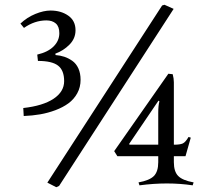

<svg xmlns="http://www.w3.org/2000/svg" viewBox="-20 -763 881 798"><path d="M653.8 -740.2 663.6 -743.2 701.7 -726.1 225.6 9.8 213.9 15.1 176.8 -3.9ZM210 -540 210.9 -534.2Q230.5 -532.7 247.3 -527.1Q264.2 -521.5 280.3 -510.3Q296.4 -499 305.7 -478.8Q314.9 -458.5 314.9 -431.2Q314.9 -400.4 301 -375.2Q287.1 -350.1 264.4 -333.5Q241.7 -316.9 210.7 -305.2Q179.7 -293.5 147 -287.8Q114.3 -282.2 78.6 -280.8L76.7 -314Q158.7 -323.2 202.6 -352.5Q246.6 -381.8 246.6 -425.8Q246.6 -470.7 221.4 -490.2Q196.3 -509.8 137.7 -509.8L134.8 -536.1Q179.2 -546.4 202.9 -570.1Q226.6 -593.8 226.6 -625Q226.6 -652.8 211.9 -665.5Q197.3 -678.2 172.9 -678.2Q124 -678.2 79.6 -647L64.9 -665Q92.3 -690.9 127 -705.1Q161.6 -719.2 189.9 -719.2Q233.4 -719.2 263.7 -698Q293.9 -676.8 293.9 -637.2Q293.9 -603 268.8 -577.6Q243.7 -552.2 210 -540ZM702.6 -420.9V-161.6H703.6Q728 -161.6 739.5 -166.7Q751 -171.9 763.7 -193.8L772.9 -190.9L751 -113.8H702.6V-88.9Q702.6 -49.8 720.7 -31.5Q738.8 -13.2 784.7 -4.9L780.8 7.3Q677.2 -8.3 559.6 7.3L555.7 -4.9Q601.6 -13.2 619.6 -31.5Q637.7 -49.8 637.7 -88.9V-113.8H467.8L454.6 -134.8L679.7 -456.5L697.8 -454.6Q702.6 -436.5 702.6 -420.9ZM516.6 -164.6 518.6 -161.6H637.7V-293.9Q637.7 -325.2 642.6 -341.8L638.7 -344.7Z"/></svg>

Font: Junge
Style: Regular
Weight: 400
Designer: Alexei Vanyashin
Foundry: Cyreal (www.cyreal.org)
Version: Version 1.002